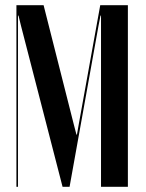

<svg xmlns="http://www.w3.org/2000/svg" viewBox="-20 -719 561 739"><path d="M472.2 -699H365.8L283.2 -241L276.2 -201H274.2L263.8 -241L147.8 -699H43.2V0H49.2V-619V-659H51.2L61 -619L220.8 0H247.8L359 -619L366.8 -659H368.8V-619V0H472.2Z"/></svg>

Font: Moniqa Black
Style: Regular
Weight: 900
Designer: Rajesh Rajput
Foundry: Rajesh Rajput
Version: Version 1.000